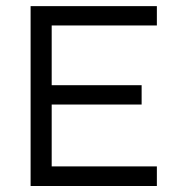

<svg xmlns="http://www.w3.org/2000/svg" viewBox="-20 -620 584 640"><path d="M452.1 -335.9Q377 -335.9 152.3 -335.9Q152.3 -385.7 152.3 -535.2Q240.2 -535.2 502.9 -535.2Q502.9 -550.8 502.9 -599.6Q397.5 -599.6 82 -599.6Q82 -581.1 82 -524.4Q82 -393.6 82 0Q187.5 0 502.9 0Q502.9 -16.6 502.9 -65.4Q415 -65.4 152.3 -65.4Q152.3 -116.2 152.3 -271.5Q226.6 -271.5 452.1 -271.5Q452.1 -287.1 452.1 -335.9Z"/></svg>

Font: TextaAlt
Style: Regular
Weight: 400
Designer: Daniel Hernandez & Miguel Hernandez
Version: Version 1.005;com.myfonts.easy.latinotype.texta.alt-regular.